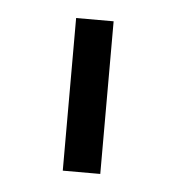

<svg xmlns="http://www.w3.org/2000/svg" viewBox="-32 -758 280 304"><g transform="rotate(5 108.0 -605.5)"><path d="M137.4 -727.3V-484.7H77.8V-727.3Z"/></g></svg>

Font: Inter Light BETA
Style: Regular
Weight: 300
Designer: Rasmus Andersson
Foundry: rsms
Version: Version 3.011;git-f93a4a705